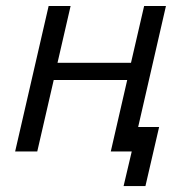

<svg xmlns="http://www.w3.org/2000/svg" viewBox="-20 -508 607 644"><path d="M536.6 -487.8 443.4 -82H513.7L467.8 116.2H394.5L421.9 0H351.6L406.7 -239.7H160.2L105 0H30.8L143.1 -487.8H216.8L172.9 -297.4H419.4L463.4 -487.8Z"/></svg>

Font: Acari Sans
Style: Italic
Weight: 400
Italic angle: -13°
Designer: Alfredo Marco Pradil and Stefan Peev
Foundry: Hanken Design Co.
Version: Version 1.045;January 11, 2019;FontCreator 11.5.0.2425 64-bi